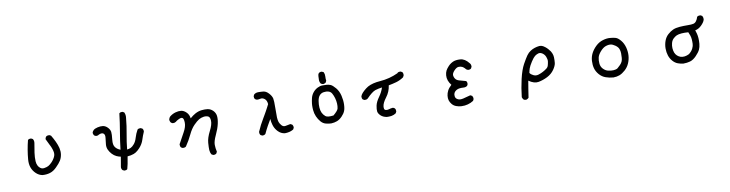

<svg xmlns="http://www.w3.org/2000/svg" viewBox="-23 -1532 9545 2509"><g transform="rotate(-10 4750.0 -277.0)"><path d="M418 7.8Q371.1 -0.5 334 -35.6Q296.9 -70.8 279.8 -117.4Q262.7 -164.1 267.6 -225.1Q272.5 -285.2 283.2 -349.6Q293.9 -414.1 309.6 -475.1L310.1 -477.1L311.5 -478Q327.1 -491.2 351.1 -489.3H352.1L353 -488.8L372.6 -479L374 -478L375 -477.1Q390.1 -455.6 385.7 -423.8Q374 -361.3 365.2 -298.8Q356.4 -236.8 359.4 -185.1Q360.4 -168 364.3 -153.1Q368.2 -138.2 374.8 -125.7Q381.3 -113.3 391.1 -103Q405.3 -87.4 420.9 -81.3Q436.5 -75.2 454.1 -78.1Q472.7 -81.1 487.3 -85.4Q502 -89.8 512.7 -95.7Q534.7 -108.4 559.1 -133.3Q563 -137.2 566.4 -141.1Q569.8 -145 573 -148.9Q576.2 -152.8 579.6 -157.2Q583 -161.6 586.2 -166.3Q589.4 -170.9 592.3 -175.8Q595.2 -180.7 598.4 -185.8Q601.6 -190.9 604 -196.3Q623.5 -232.4 612.3 -275.9Q610.8 -281.7 609.4 -287.1Q607.9 -292.5 606.2 -298.1Q604.5 -303.7 602.5 -309.1Q600.6 -314.5 598.6 -319.8Q596.7 -325.2 594.5 -330.6Q592.3 -335.9 589.8 -341.1Q587.4 -346.2 585 -351.3Q582.5 -356.4 579.6 -361.3Q558.1 -402.8 538.6 -445.8L538.1 -447.3V-448.7Q540.5 -466.3 551.3 -479.5L551.8 -480L552.2 -480.5Q569.3 -493.2 593.3 -491.2H594.2L595.2 -490.7L614.7 -481L616.7 -480L617.2 -478.5Q643.1 -435.5 664.6 -390.1Q686 -344.7 696.8 -301.3Q701.7 -279.3 702.9 -257.3Q704.1 -235.4 700.7 -213.9Q693.8 -170.9 672.9 -137.2Q651.9 -103.5 608.4 -60.5Q586.9 -38.6 564.2 -23.9Q541.5 -9.3 518.1 -2.4Q472.2 11.7 418.5 7.8Z M1479 135.3 1459.5 125.5 1458.5 125 1457.5 124Q1442.4 106.4 1444.3 82.5V82Q1448.2 60.5 1453.9 26.9Q1459.5 -6.8 1466.8 -51.3Q1438 -57.1 1410.6 -69.8Q1380.4 -84 1355 -111.3Q1330.1 -138.2 1314.9 -170.4Q1299.8 -203.1 1302.7 -240.7Q1305.7 -276.9 1312.5 -326.7Q1318.8 -372.1 1296.1 -387.7Q1273.4 -403.3 1233.9 -384.8Q1218.3 -372.1 1194.8 -374H1193.8L1192.9 -374.5L1173.3 -384.3L1171.9 -385.3L1170.9 -386.2Q1165.5 -393.6 1162.4 -402.1Q1159.2 -410.6 1158.2 -420.4V-421.4V-422.4Q1162.6 -441.4 1179.7 -457Q1196.3 -472.2 1234.4 -481.4Q1272 -490.2 1304.2 -486.3Q1337.9 -481.9 1366.5 -452.9Q1395 -423.8 1399.4 -391.6Q1403.3 -360.4 1395 -289.6Q1393.1 -272 1393.1 -257.1Q1393.1 -242.2 1395.3 -229.5Q1397.5 -216.8 1401.9 -206.5Q1406.2 -196.3 1412.6 -188Q1436 -157.2 1478.5 -141.6Q1491.7 -257.3 1511.7 -372.6Q1532.2 -491.2 1545.9 -609.9L1546.4 -612.3L1547.9 -613.8Q1555.7 -620.6 1565.7 -623.3Q1575.7 -626 1587.4 -625H1588.4L1589.4 -624.5L1608.9 -614.7L1610.8 -613.8L1611.3 -612.3L1611.8 -611.8Q1627.9 -579.1 1622.1 -538.6Q1612.3 -431.6 1592.8 -329.1Q1583.5 -279.8 1576.2 -229.5Q1568.8 -179.2 1564 -128.9Q1593.8 -132.8 1613.8 -142.1Q1636.2 -152.3 1661.6 -182.6Q1687 -212.9 1701.2 -262.2Q1716.3 -314 1743.2 -361.3L1743.7 -362.3L1744.6 -363.3Q1761.7 -376 1785.6 -374H1786.6L1787.6 -373.5L1807.1 -363.8L1808.6 -363.3L1809.1 -362.3Q1822.3 -346.7 1820.3 -322.8V-321.8L1819.8 -320.8Q1798.3 -272.5 1781.7 -219.7Q1765.1 -166 1722.7 -119.1Q1708.5 -103.5 1694.6 -91.6Q1680.7 -79.6 1666.7 -70.8Q1652.8 -62 1638.7 -57.1Q1600.1 -43 1554.7 -40Q1537.6 71.8 1522 122.1L1521.5 123.5L1520.5 124.5Q1512.7 131.3 1502.7 134Q1492.7 136.7 1481 135.7H1480Z M2660.6 136.2 2641.1 126.5 2639.6 125.5 2638.7 124Q2630.4 110.8 2625.7 95.7Q2621.1 80.6 2620.1 64Q2618.2 31.2 2623 -32.2Q2627.9 -96.2 2670.4 -179.2Q2711.9 -260.3 2709 -310.1Q2708.5 -318.8 2707.5 -325.9Q2706.5 -333 2704.8 -339.1Q2703.1 -345.2 2700.9 -350.1Q2698.7 -355 2695.8 -358.6Q2692.9 -362.3 2689.7 -365.2Q2686.5 -368.2 2683.1 -369.6Q2670.9 -375.5 2656 -377.4Q2641.1 -379.4 2623.8 -377Q2606.4 -374.5 2590.3 -369.1Q2574.2 -363.8 2559.6 -355.2Q2544.9 -346.7 2526.9 -331.5Q2508.8 -316.4 2487.8 -294.9Q2466.3 -272.9 2447 -243.9Q2427.7 -214.8 2410.6 -178.2Q2375 -103.5 2328.1 -34.7L2327.6 -34.2L2326.7 -33.2Q2309.6 -20.5 2285.6 -22.5H2284.7L2283.7 -22.9L2264.2 -32.7L2262.7 -33.7L2261.7 -34.7Q2249 -51.8 2251 -75.7V-76.7L2251.5 -78.1Q2288.6 -148.4 2329.1 -219.7Q2368.2 -289.6 2367.2 -342.8Q2366.2 -394.5 2350.1 -407.7Q2334 -419.9 2300.3 -403.8Q2264.6 -386.7 2255.4 -376L2254.9 -375.5L2254.4 -375Q2235.8 -362.3 2212.4 -364.3H2211.4L2210.4 -364.7L2190.9 -374.5L2189.5 -375.5L2188.5 -376.5Q2184.6 -381.8 2181.4 -387.9Q2178.2 -394 2176.3 -400.6Q2174.3 -407.2 2173.8 -414.6V-415V-416Q2174.3 -418.5 2174.8 -420.7Q2175.3 -422.9 2176 -425Q2176.8 -427.2 2177.5 -429.4Q2178.2 -431.6 2179 -433.6Q2179.7 -435.5 2180.7 -437.5Q2181.6 -439.5 2182.6 -441.4Q2183.6 -443.4 2184.8 -445.3Q2186 -447.3 2187.3 -449Q2188.5 -450.7 2189.9 -452.4Q2191.4 -454.1 2192.9 -456.1L2193.4 -456.5Q2210.4 -470.7 2229.5 -480.7Q2248.5 -490.7 2269.3 -496.8Q2290 -502.9 2309.3 -504.9Q2328.6 -506.8 2346.2 -504.9Q2382.8 -500.5 2416 -466.8Q2446.3 -437 2453.1 -386.2Q2488.8 -418.5 2526.4 -439Q2569.3 -461.9 2611.8 -466.3Q2653.3 -470.7 2689.9 -466.3Q2728 -461.4 2759.3 -432.1Q2774.9 -417 2784.4 -398.9Q2793.9 -380.9 2796.9 -359.4Q2799.8 -337.9 2797.9 -311.8Q2795.9 -285.6 2789.1 -254.6Q2782.2 -223.6 2769.5 -188.2Q2756.8 -152.8 2738.3 -113.8Q2702.1 -36.6 2702.6 8.8Q2702.6 31.7 2705.6 54.7Q2708.5 77.6 2713.9 100.1L2714.4 102.1L2713.4 104L2703.6 123.5L2703.1 125L2702.1 125.5Q2696.8 129.9 2690.7 132.6Q2684.6 135.3 2677.5 136.2Q2670.4 137.2 2662.6 136.7H2661.6Z M3631.3 19.5Q3580.1 13.2 3542.5 -26.4Q3535.2 -34.2 3528.6 -42.2Q3522 -50.3 3516.4 -59.1Q3510.7 -67.9 3506.1 -76.9Q3501.5 -85.9 3497.6 -95.5Q3493.7 -105 3490.7 -115.2Q3478.5 -154.8 3476.1 -197.3Q3452.1 -157.2 3429.7 -116.7Q3402.8 -67.9 3379.4 -17.1L3378.9 -16.1L3377.9 -15.1Q3369.1 -7.3 3358.6 -4.2Q3348.1 -1 3336.4 -2H3335.4L3334.5 -2.4L3314.9 -12.2L3313.5 -13.2L3312.5 -14.2Q3299.8 -31.2 3301.8 -55.2V-56.2L3302.2 -57.1Q3320.8 -100.6 3342.5 -142.6Q3364.3 -184.6 3388.7 -224.6Q3400.4 -244.6 3412.4 -265.1Q3424.3 -285.6 3436 -306.6Q3447.8 -327.6 3459 -349.4Q3470.2 -371.1 3481.4 -393.1Q3479 -441.9 3451.2 -464.4Q3423.3 -486.8 3396 -480.5Q3364.7 -473.6 3348.1 -475.6H3346.7L3346.2 -476.1L3326.7 -485.8L3325.2 -486.3L3324.7 -487.3Q3317.9 -495.1 3315.2 -505.1Q3312.5 -515.1 3313.5 -526.9V-527.8L3314 -528.8L3323.7 -548.3L3324.2 -549.8L3325.2 -550.3Q3348.6 -569.3 3379.9 -569.3Q3389.6 -569.3 3400.4 -569.1Q3411.1 -568.8 3422.4 -568.1Q3433.6 -567.4 3445.8 -566.4Q3484.4 -563.5 3519 -525.4Q3536.1 -506.8 3546.4 -489Q3556.6 -471.2 3560.5 -454.1Q3567.4 -421.4 3565.4 -329.1Q3563.5 -237.3 3565.4 -200.7Q3566.4 -182.1 3569.1 -167Q3571.8 -151.9 3575.7 -139.6Q3580.1 -127.4 3587.6 -115.5Q3595.2 -103.5 3606 -91.3Q3626.5 -68.8 3654.3 -73.2Q3685.5 -78.1 3720.2 -85.9L3722.7 -86.4L3724.1 -85.4L3743.7 -75.7L3745.1 -75.2L3745.6 -74.2Q3759.8 -56.6 3757.8 -32.7V-31.2L3757.3 -30.3L3746.6 -10.7L3745.6 -9.3L3744.1 -8.8Q3736.3 -3.9 3727.5 0Q3718.8 3.9 3709.7 7.1Q3700.7 10.3 3690.9 12.7Q3661.6 19.5 3631.8 19.5Z M4251.5 -2Q4239.3 -2.4 4227.1 -3.9Q4214.8 -5.4 4202.9 -7.6Q4190.9 -9.8 4179.2 -12.7Q4143.1 -22 4114.7 -54.7Q4086.9 -86.9 4068.8 -128.2Q4050.8 -169.4 4046.9 -216.3Q4045.4 -231.9 4045.2 -246.3Q4044.9 -260.7 4045.2 -273.9Q4045.4 -287.1 4046.9 -299.3Q4050.8 -335.9 4060.5 -374.5Q4070.8 -414.1 4096.7 -445.3Q4109.4 -460.9 4124.5 -472.9Q4139.6 -484.9 4157.2 -493.7Q4191.9 -510.7 4219.7 -510.7Q4246.1 -510.7 4273.9 -509.8Q4288.6 -509.3 4302.5 -506.1Q4316.4 -502.9 4329.6 -497.6Q4356 -486.3 4393.1 -442.4Q4430.2 -398.4 4445.3 -334.5Q4460 -271 4458 -217.8Q4457.5 -204.1 4456.3 -192.1Q4455.1 -180.2 4453.4 -169.4Q4451.7 -158.7 4449 -148.9Q4446.3 -139.2 4442.9 -131.3Q4429.7 -98.1 4397 -64.5Q4363.8 -30.3 4328.1 -17.1Q4293 -3.9 4252.4 -2H4252ZM4297.4 -99.1Q4358.9 -150.9 4365.2 -179.2Q4372.1 -208.5 4370.1 -244.6Q4368.2 -281.2 4357.7 -317.6Q4347.2 -354 4331.5 -381.8Q4317.4 -408.2 4288.1 -417.5Q4258.3 -426.8 4223.1 -420.9Q4188.5 -415.5 4167.5 -390.6Q4156.7 -378.4 4149.7 -360.8Q4142.6 -343.3 4138.7 -320.3Q4130.9 -273.9 4133.8 -232.9Q4135.3 -212.4 4139.2 -194.8Q4143.1 -177.2 4149.9 -163.1Q4163.1 -134.3 4190.4 -110.8Q4216.3 -88.4 4297.4 -99.1ZM4235.8 -526.4Q4218.3 -528.8 4205.1 -539.6L4204.6 -540L4204.1 -541Q4189.5 -564 4190.4 -592.8Q4190.9 -602.1 4191.2 -610.6Q4191.4 -619.1 4191.7 -626.7Q4191.9 -634.3 4192.4 -641.6Q4192.9 -652.8 4195.8 -661.9Q4198.7 -670.9 4204.6 -677.7L4205.1 -678.2Q4210.4 -682.6 4216.6 -685.3Q4222.7 -688 4229.7 -689Q4236.8 -689.9 4244.6 -689.5H4245.6L4246.6 -689L4267.1 -679.2L4269 -678.2L4270 -676.3Q4282.2 -651.4 4280.3 -620.1Q4278.3 -590.8 4282.2 -564.5V-562.5L4281.7 -561L4272 -541.5L4271 -540L4270 -539.1Q4264.6 -535.6 4259.3 -533Q4253.9 -530.3 4248.3 -528.8Q4242.7 -527.3 4236.8 -526.4H4236.3Z M4980.5 41Q4956.5 37.1 4936.8 28.1Q4917 19 4902.3 5.4Q4872.6 -22.5 4868.2 -51.3Q4864.3 -79.1 4874 -127.9Q4884.3 -177.2 4926.8 -235.8Q4965.3 -289.1 4984.9 -349.6Q4960 -346.7 4937.5 -341.8Q4915 -336.9 4894.5 -330.6Q4850.1 -315.9 4775.9 -239.3L4775.4 -238.8L4774.9 -238.3Q4757.8 -225.6 4733.9 -227.5H4732.9L4731.9 -228L4712.4 -237.8L4710.9 -238.3L4710.4 -239.3Q4697.3 -254.9 4699.2 -278.8V-279.3V-279.8Q4709.5 -318.8 4778.3 -372.6Q4792 -383.8 4808.1 -392.8Q4824.2 -401.9 4842.8 -408.9Q4861.3 -416 4882.6 -421.4Q4903.8 -426.8 4927 -430.2Q4950.2 -433.6 4976.1 -435.5Q5101.6 -444.3 5215.3 -497.6L5216.3 -499.5L5216.8 -501L5217.8 -501.5Q5225.6 -508.3 5235.6 -511Q5245.6 -513.7 5257.3 -512.7H5258.3L5259.3 -512.2L5278.8 -502.4L5280.3 -501.5L5281.2 -500.5Q5293.9 -483.4 5292 -459.5V-458.5L5291.5 -457.5L5279.8 -434.1L5278.8 -432.6L5277.8 -431.6Q5231.9 -399.9 5179.2 -384.8Q5129.4 -371.1 5076.7 -361.3Q5065.9 -278.3 5015.6 -212.4Q4965.8 -147 4961.4 -101.6Q4957.5 -59.1 4978 -52.2Q5001 -45.4 5023.4 -52.7Q5048.8 -61.5 5078.6 -63.5H5080.6L5082 -63L5101.6 -52.2L5102.5 -51.3L5103.5 -50.3Q5116.2 -33.2 5114.3 -9.3V-8.3L5113.8 -7.3L5104 12.2L5103 13.7L5102.1 14.6Q5075.7 32.7 5044.9 38.1Q5034.7 39.6 5024.4 40.5Q5014.2 41.5 5003.2 41.5Q4992.2 41.5 4981 41Z M5965.3 72.3Q5929.7 70.3 5897.5 58.1Q5880.9 52.2 5867.4 42.7Q5854 33.2 5843.3 20.5Q5832.5 7.8 5825.2 -5.6Q5817.9 -19 5813.5 -33.2Q5805.7 -61 5809.6 -94.2Q5813.5 -127.9 5830.6 -160.6Q5846.7 -192.4 5883.8 -226.1Q5858.4 -258.3 5847.2 -290Q5835 -324.2 5837.9 -359.6Q5840.8 -395 5854 -420.9Q5867.2 -445.8 5893.6 -474.1Q5902.3 -483.9 5912.4 -492.2Q5922.4 -500.5 5933.6 -507.3Q5944.8 -514.2 5957 -520Q5994.1 -537.1 6054.7 -533.2Q6116.2 -529.3 6167.5 -463.9Q6177.2 -454.1 6181.4 -441.7Q6185.5 -429.2 6184.6 -414.6V-413.6L6184.1 -412.6L6174.3 -393.1L6173.8 -391.6L6172.9 -391.1Q6165 -384.3 6155 -381.6Q6145 -378.9 6133.3 -379.9H6132.3L6131.3 -380.4L6111.8 -390.1L6110.4 -390.6L6109.9 -391.6Q6101.6 -401.9 6093.5 -409.9Q6085.4 -418 6077.9 -423.3Q6070.3 -428.7 6063.5 -432.1Q6042 -442.4 6014.6 -440.4Q5988.3 -438.5 5955.6 -403.3Q5923.3 -368.2 5927.7 -339.8Q5929.2 -330.1 5932.1 -321.3Q5935.1 -312.5 5939.5 -304.9Q5943.8 -297.4 5949.7 -291Q5951.7 -288.6 5954.1 -286.4Q5956.5 -284.2 5959.2 -282.2Q5961.9 -280.3 5964.6 -278.3Q5967.3 -276.4 5970.5 -274.7Q5973.6 -272.9 5977.1 -271.5Q5980.5 -270 5984.1 -268.6Q5987.8 -267.1 5991.7 -265.9Q5995.6 -264.6 5999.5 -263.7Q6033.7 -254.9 6080.6 -241.2L6082.5 -240.7L6083.5 -239.3Q6090.3 -231.4 6093 -221.4Q6095.7 -211.4 6094.7 -199.7V-198.7L6094.2 -197.8L6084.5 -178.2L6083.5 -176.8L6082.5 -175.8Q6061 -161.1 6033.7 -163.1Q5973.1 -167 5944.3 -150.9Q5915.5 -135.3 5905.8 -112.8Q5896 -90.3 5901.4 -64.9Q5906.7 -40 5933.6 -26.4Q5960.9 -12.2 6006.3 -22.9Q6054.2 -34.2 6101.1 -47.9L6103 -48.3L6105 -47.4L6124.5 -37.6L6126 -36.6L6127 -35.6Q6139.6 -17.1 6137.7 6.3V7.3L6137.2 8.3L6127.4 27.8L6126.5 29.3L6125.5 30.3Q6108.4 41.5 6089.8 49.6Q6071.3 57.6 6051.3 63.2Q6031.2 68.8 6009.8 71Q5988.3 73.2 5965.3 72.3Z M6814.9 135.7Q6796.4 136.7 6782.2 129.4L6781.7 128.9L6780.8 127.9Q6773.9 120.6 6769.3 112.3Q6764.6 104 6761.7 94.2V93.3V92.3Q6774.4 -25.4 6801.3 -142.6Q6814.9 -201.2 6831.3 -248Q6847.7 -294.9 6867.2 -330.6Q6906.2 -400.4 6929.2 -433.1Q6953.1 -466.3 6982.4 -484.9Q7011.2 -503.4 7040.5 -512.7Q7055.2 -517.6 7070.8 -520.8Q7086.4 -523.9 7103 -525.9Q7114.7 -526.9 7127 -524.2Q7139.2 -521.5 7151.4 -515.1Q7163.6 -508.8 7176.3 -498.5Q7195.3 -483.9 7210.9 -466.8Q7226.6 -449.7 7239.3 -431.2Q7247.6 -418 7253.4 -404.8Q7259.3 -391.6 7262.7 -377.4Q7266.1 -363.3 7266.6 -349.1Q7267.6 -327.6 7266.8 -308.3Q7266.1 -289.1 7264.2 -271Q7261.7 -252.9 7252.2 -231.7Q7242.7 -210.4 7225.6 -186Q7208.5 -161.6 7185.3 -141.8Q7162.1 -122.1 7132.8 -106.9Q7075.2 -77.6 7013.7 -65.9Q6954.1 -54.7 6882.8 -105Q6872.6 -53.7 6865.2 0Q6857.4 58.6 6847.7 114.3L6847.2 116.2L6845.7 117.2Q6839.4 123.5 6832 128.2Q6824.7 132.8 6816.4 135.3L6815.4 135.7ZM7137.2 -214.8Q7161.1 -230.5 7168 -255.4Q7175.8 -282.2 7179.2 -309.1Q7180.7 -322.3 7178 -337.4Q7175.3 -352.5 7168.5 -369.6Q7161.6 -387.2 7150.9 -400.1Q7140.1 -413.1 7126 -422.4Q7097.7 -439.9 7073.7 -432.6Q7048.8 -425.3 7026.9 -408.7Q7016.6 -400.9 7002.7 -384Q6988.8 -367.2 6972.7 -341.8Q6939.9 -290.5 6929.7 -260.3Q6919.9 -231 6914.6 -201.7Q6930.2 -178.7 6961.9 -164.1Q6994.6 -148.9 7028.8 -159.7Q7046.9 -165.5 7062.3 -171.9Q7077.6 -178.2 7089.8 -185.1Q7115.2 -198.2 7137.2 -214.8Z M7986.8 46.9Q7933.6 43 7885.7 25.9Q7861.8 17.6 7841.1 3.2Q7820.3 -11.2 7803.2 -30.8Q7769 -70.3 7756.3 -115.7Q7744.1 -160.6 7747.1 -214.4Q7750 -268.1 7774.4 -315.4Q7798.8 -361.8 7840.8 -401.9Q7861.8 -421.9 7885.5 -435.8Q7909.2 -449.7 7936 -457.5Q7988.8 -473.6 8034.7 -468.8Q8049.8 -467.3 8063 -465.3Q8076.2 -463.4 8087.2 -460.9Q8098.1 -458.5 8106.9 -456.1Q8135.3 -447.3 8169.4 -407.2Q8186.5 -387.2 8198.7 -362.5Q8210.9 -337.9 8218.8 -309.1Q8233.4 -251.5 8229.5 -199.7Q8225.6 -147.9 8205.1 -100.1Q8194.8 -76.2 8179.7 -55.2Q8164.6 -34.2 8145 -16.6Q8105.5 18.6 8068.4 32.7Q8031.2 46.9 7987.3 46.9ZM8059.6 -62Q8078.1 -78.6 8098.1 -98.1Q8117.2 -117.7 8126.5 -138.2Q8135.7 -158.7 8137.7 -186Q8139.6 -213.9 8139.6 -246.1Q8139.6 -261.7 8136.7 -276.6Q8133.8 -291.5 8128.4 -305.7Q8123 -319.3 8112.1 -332Q8101.1 -344.7 8084.5 -356.4Q8051.8 -379.9 8022.5 -383.3Q8016.6 -383.8 8010.5 -383.8Q8004.4 -383.8 7998 -383.3Q7991.7 -382.8 7984.9 -381.3Q7978 -379.9 7971.2 -377.9Q7964.4 -376 7957 -373.5Q7921.4 -360.4 7885.7 -319.8Q7850.1 -279.3 7841.8 -243.7Q7833 -207.5 7836.9 -163.6Q7840.8 -120.6 7869.6 -90.8Q7898.4 -61 7934.1 -52.7Q7970.2 -43.9 8005.4 -45.9Q8039.6 -47.9 8059.6 -62Z M8918.5 27.3Q8880.4 23.4 8845.7 10.3Q8810.1 -2.9 8780.3 -36.6Q8750.5 -70.3 8736.8 -113.3Q8722.7 -156.2 8722.7 -207Q8722.7 -257.8 8739.7 -305.7Q8756.8 -354 8792.5 -386.2Q8827.6 -418 8863.8 -434.1Q8899.9 -450.2 8954.1 -454.1Q9007.8 -458 9059.1 -457Q9084.5 -456.5 9103.5 -457.8Q9122.6 -459 9135.3 -461.9Q9159.7 -467.3 9175.8 -489.7Q9192.9 -513.2 9200.2 -541.5L9200.7 -543.5L9202.6 -544.9Q9219.7 -557.6 9243.7 -555.7H9244.6L9245.6 -555.2L9265.1 -545.4L9266.6 -544.4L9267.6 -543.5Q9282.7 -522 9278.3 -490.2V-489.7L9277.8 -489.3Q9268.1 -457 9228.5 -418.5Q9191.9 -382.8 9145.5 -373.5Q9148.4 -365.2 9150.9 -357.4Q9153.3 -349.6 9155.5 -342Q9157.7 -334.5 9160.2 -326.7Q9167 -300.8 9169.4 -267.1Q9171.9 -233.4 9168.5 -190.9Q9166.5 -169.4 9161.6 -150.4Q9156.7 -131.3 9148.9 -114.7Q9132.8 -81.5 9092.3 -39.6Q9050.8 3.4 9008.3 15.6Q8966.8 27.3 8918.9 27.3ZM9011.2 -82Q9030.8 -97.7 9043.9 -113.3Q9057.1 -128.9 9064.9 -145Q9073.2 -161.6 9077.4 -177Q9081.5 -192.4 9082 -206.1Q9082.5 -220.7 9082.3 -235.4Q9082 -250 9081.1 -264.2Q9079.1 -293 9070.8 -317.4Q9062.5 -340.8 9051.8 -364.7Q9028.8 -366.7 9006.8 -366.9Q8984.9 -367.2 8963.9 -365.7Q8920.4 -362.3 8896 -351.1Q8883.8 -345.7 8872.1 -337.2Q8860.4 -328.6 8848.6 -317.4Q8826.7 -294.9 8818.4 -262.2Q8809.6 -229 8811.5 -195.8Q8812.5 -179.2 8815.7 -164.1Q8818.8 -148.9 8823.7 -135.7Q8834 -109.9 8853.5 -92.3Q8873 -74.7 8897.2 -66.7Q8921.4 -58.6 8951.7 -62.5Q8966.3 -64.5 8981.2 -69.3Q8996.1 -74.2 9011.2 -82Z"/></g></svg>

Font: NaikaiFont
Style: SemiBold
Weight: 600
Version: Version 1.89